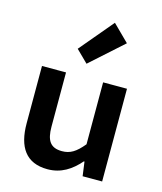

<svg xmlns="http://www.w3.org/2000/svg" viewBox="-136 -1037 972 1150"><g transform="rotate(15 350.0 -462.0)"><path d="M257 -730 331 -657 533 -838 432 -938ZM77 -220C77 -72 135 14 268 14C352 14 414 -27 467 -88H471L483 0H604V-575H456V-191C409 -134 374 -113 324 -113C252 -113 226 -153 226 -239V-575H77Z"/></g></svg>

Font: Kawkab Mono
Style: Bold
Weight: 700
Monospace: yes
Designer: Abdullah Arif
Foundry: Abdullah Arif
Version: Version 1.000;PS 000.500;hotconv 1.0.88;makeotf.lib2.5.64775